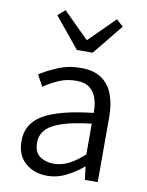

<svg xmlns="http://www.w3.org/2000/svg" viewBox="-92 -893 742 971"><g transform="rotate(10 279.0 -407.5)"><path d="M217 13Q150 13 105 -26.5Q60 -66 60 -139Q60 -228 140.5 -275Q221 -322 395 -341Q396 -378 386.5 -411Q377 -444 352 -465Q327 -486 280 -486Q231 -486 189 -467Q147 -448 116 -426L84 -484Q119 -507 173.5 -530.5Q228 -554 293 -554Q359 -554 399 -526.5Q439 -499 457.5 -449.5Q476 -400 476 -335V0H410L402 -66H399Q360 -33 314 -10Q268 13 217 13ZM239 -53Q280 -53 317 -72Q354 -91 395 -128V-286Q300 -275 243.5 -256Q187 -237 163 -209Q139 -181 139 -144Q139 -95 168.5 -74Q198 -53 239 -53ZM256 -640 128 -796 165 -828 295 -699H299L429 -828L464 -796L337 -640Z"/></g></svg>

Font: Source Han Sans SC Normal
Style: Regular
Weight: 350
Designer: Ryoko NISHIZUKA 西塚涼子 (kana, bopomofo & ideographs); Paul D. Hunt (Latin, Greek & Cyrillic); Sandoll Communications 산돌커뮤니
Foundry: Adobe
Version: Version 2.004;hotconv 1.0.118;makeotfexe 2.5.65603